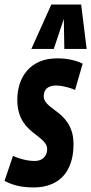

<svg xmlns="http://www.w3.org/2000/svg" viewBox="-47 -809 399 839"><path d="M-27.2 -18.6 9.8 -128Q23 -121.6 39.1 -116.5Q55.2 -111.4 72 -108.5Q88.8 -105.6 103.4 -105.6Q122.4 -105.6 134.6 -112.7Q146.8 -119.8 152.9 -131.6Q159 -143.4 159 -157.2Q159 -170.4 151.9 -181.1Q144.8 -191.8 133.3 -201.4Q121.8 -211 107.8 -221.7Q93.8 -232.4 79.8 -245.4Q65.8 -258.4 54.3 -275.9Q42.8 -293.4 35.7 -317.4Q28.6 -341.4 28.6 -373.2Q28.6 -408.8 38.8 -441.4Q49 -474 70.5 -499.4Q92 -524.8 125.1 -539.4Q158.2 -554 203.6 -554Q237.8 -554 267.3 -547.2Q296.8 -540.4 314.2 -530.6L281 -416Q268 -421.8 253.2 -426Q238.4 -430.2 224.3 -432.7Q210.2 -435.2 196.8 -435.2Q180 -435.2 167.9 -429.5Q155.8 -423.8 150 -413.5Q144.2 -403.2 144.2 -388.8Q144.2 -375.4 151.3 -365Q158.4 -354.6 169.9 -345Q181.4 -335.4 195.4 -325.4Q209.4 -315.4 223.2 -302.7Q237 -290 248.5 -272.7Q260 -255.4 267.1 -232.3Q274.2 -209.2 274.2 -178.2Q274.2 -141 266.2 -111Q258.2 -81 243.6 -58.4Q229 -35.8 207.8 -20.7Q186.6 -5.6 159.8 2.2Q133 10 101.4 10Q58.2 10 28.1 2.5Q-2 -5 -27.2 -18.6ZM90.1 -595.3 177.3 -789.3H307.6L331.7 -595.3H234.1L231.9 -726.4L188 -595.3Z"/></svg>

Font: Georama
Style: Italic
Weight: 400
Width: 2
Italic angle: -9°
Designer: Jean-Baptiste Levee
Foundry: Production Type
Version: Version 1.000